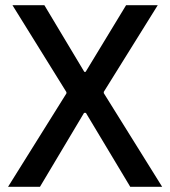

<svg xmlns="http://www.w3.org/2000/svg" viewBox="-20 -720 657 740"><path d="M11 0H134L304 -285H311L482 0H605L380 -361V-366L588 -700H466L310 -443H305L151 -700H28L236 -365V-360Z"/></svg>

Font: Fixel Display Medium
Style: Regular
Weight: 500
Designer: AlfaBravo + MacPaw
Foundry: Kyrylo Tkachov, Marchela Mozhyna, Serhii Makarenko, Maria Weinstein, Zakhar Kryvoshyya
Version: Version 1.211